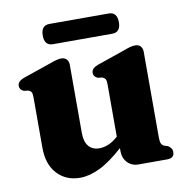

<svg xmlns="http://www.w3.org/2000/svg" viewBox="-73 -687 746 770"><g transform="rotate(-10 300.0 -302.5)"><path d="M64 -133V-339.5Q64 -354 60.2 -359.8Q56.5 -365.5 48.5 -368.5L30.5 -370.5Q13.5 -377.5 13.5 -393.5Q13.5 -411.5 39 -421.5L149.5 -459.5Q184 -472.5 200 -472.5Q214.5 -472.5 222.2 -463.8Q230 -455 230 -441.5V-164Q230 -127.5 245.8 -109.2Q261.5 -91 289 -91Q307.5 -91 326.5 -99Q345.5 -107 364.5 -124L365.5 -125V-339.5Q365.5 -354 361.5 -359.8Q357.5 -365.5 350 -368.5L332 -370.5Q314.5 -377.5 314.5 -393.5Q314.5 -411.5 340.5 -421.5L450.5 -459.5Q469 -466.5 480 -469.5Q491 -472.5 502 -472.5Q516 -472.5 523.5 -463.8Q531 -455 531 -441.5V-92.5Q531 -75 534.8 -67.5Q538.5 -60 546 -56.5L560.5 -52Q578 -42 578 -25.5Q578 0 549 0H432Q405 0 387.5 -18.2Q370 -36.5 370 -64.5V-77.5Q316 -29 273.2 -8.5Q230.5 12 193 12Q135.5 12 99.8 -26.5Q64 -65 64 -133ZM143.5 -575.5Q143.5 -617 178 -617H419Q453.5 -617 453.5 -575.5Q453.5 -534.5 419 -534.5H178Q143.5 -534.5 143.5 -575.5Z"/></g></svg>

Font: Fraunces 72pt S050
Style: Bold
Weight: 700
Version: Version 1.000; ttfautohint (v1.8.3)